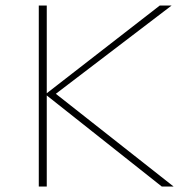

<svg xmlns="http://www.w3.org/2000/svg" viewBox="-20 -678 690 698"><path d="M568 0 150 -331V0H121V-658H150V-339L561 -658H604L183 -337L611 0Z"/></svg>

Font: Ysabeau Infant Extralight
Style: Regular
Weight: 200
Designer: Christian Thalmann (Catharsis Fonts)
Version: Version 0.003